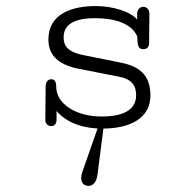

<svg xmlns="http://www.w3.org/2000/svg" viewBox="-20 -417 645 635"><path d="M322.8 2H304.7L252.4 151.4C250 158.7 248.5 165.5 248.5 171.4C248.5 187.5 257.3 197.8 272.5 197.8C285.2 197.8 299.3 188.5 302.7 158.7ZM297.4 -397C221.2 -397 140.1 -373.5 140.1 -286.1C140.1 -228.5 181.2 -200.7 242.7 -189L372.6 -163.6C416.5 -155.3 430.2 -133.3 430.2 -102.1C430.2 -53.7 388.2 -31.7 315.4 -31.7C231.4 -31.7 166 -73.7 166 -129.4C166 -152.3 157.2 -154.8 148.4 -154.8C140.1 -154.8 130.9 -147.5 130.9 -129.4L129.9 -19C129.9 -7.3 139.6 0 149.4 0C158.2 0 167 -5.9 167 -20.5V-49.8C205.1 -6.3 262.2 8.3 318.4 8.3C410.6 8.3 477.5 -25.9 477.5 -101.6C477.5 -173.3 435.5 -198.7 378.9 -210L252.4 -235.4C203.6 -246.1 190.4 -265.6 190.4 -293.5C190.4 -342.3 236.8 -356.9 293.9 -356.9C361.3 -356.9 416 -338.9 434.1 -295.9C434.6 -268.1 436.5 -254.4 453.6 -254.4C466.8 -254.4 471.7 -260.7 473.1 -272.5L474.1 -370.6C474.1 -386.7 464.4 -394.5 454.1 -394.5C443.8 -394.5 433.1 -386.2 433.6 -370.1V-352.1C413.6 -377.9 353.5 -397 297.4 -397Z"/></svg>

Font: Cutive Mono
Style: Regular
Weight: 400
Monospace: yes
Designer: Vernon Adams
Foundry: Vernon Adams
Version: Version 1.002